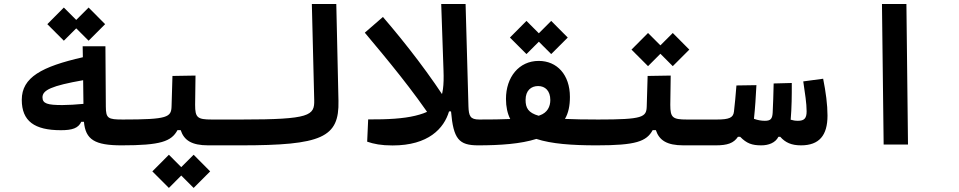

<svg xmlns="http://www.w3.org/2000/svg" viewBox="-20 -713 4728 947"><path d="M280.3 -70.8C336.4 -70.8 366.2 -80.6 380.9 -112.3H394C401.9 -24.4 446.8 3.9 580.1 3.9C613.3 3.9 622.6 -20 622.6 -62C622.6 -104.5 613.3 -123.5 585.9 -123.5C512.7 -123.5 502.4 -128.9 502 -187L500 -484.9H387.7L388.7 -430.7C185.5 -384.3 87.4 -331.5 87.4 -220.7C87.4 -115.2 150.4 -70.8 280.3 -70.8ZM417 -512.2 498.5 -593.8 417 -675.8 356 -614.7 294.9 -675.8 213.4 -593.8 294.9 -512.2 356 -573.2ZM390.1 -317.4 391.6 -200.7C358.4 -197.3 314.9 -194.8 287.6 -194.8C215.3 -194.8 189.5 -201.7 189.5 -232.9C189.5 -268.6 234.4 -290 390.1 -317.4Z M580.1 3.9C772 3.9 825.2 -15.1 855.5 -71.3H871.1C887.7 -21.5 924.3 3.9 1007.3 3.9H1166C1189.5 3.9 1208.5 -16.1 1208.5 -67.9C1208.5 -104.5 1196.8 -123.5 1171.9 -123.5H1024.4C953.6 -123.5 942.4 -132.8 942.4 -195.8L944.3 -340.3L830.6 -338.4L826.2 -189C824.7 -134.8 808.1 -123.5 585.9 -123.5ZM935.1 213.9 1016.6 132.3 935.1 50.3 874 111.3 813 50.3 731.4 132.3 813 213.9 874 152.8Z M1166 3.9C1567.9 3.9 1653.8 -34.2 1649.4 -215.8L1638.7 -693.4H1518.1L1529.8 -219.7C1531.7 -143.1 1510.3 -123.5 1171.9 -123.5C1152.3 -123.5 1137.7 -109.9 1137.7 -63C1137.7 -16.1 1147 3.9 1166 3.9Z M2120.6 -110.8 2203.1 -182.6C2104 -340.8 1982.9 -496.6 1868.7 -629.4L1779.3 -551.8C1889.6 -420.4 2018.6 -265.6 2120.6 -110.8Z M1916.5 4.4C2093.3 4.4 2169.9 -79.6 2194.8 -163.6H2204.6C2216.3 -27.3 2243.2 3.9 2338.4 3.9C2364.7 3.9 2382.3 -18.6 2382.3 -64.9C2382.3 -104.5 2371.1 -123.5 2343.8 -123.5C2299.8 -123.5 2292 -140.1 2290.5 -189L2276.4 -693.4H2156.2L2167.5 -365.7C2172.9 -220.2 2147.5 -170.9 2027.8 -142.1C1968.8 -127.9 1893.6 -123.5 1795.9 -124L1791 -14.2C1824.2 -2.9 1859.4 4.4 1916.5 4.4Z M2335.9 3.9C2448.7 3.9 2548.8 -3.4 2625.5 -27.8C2700.2 -3.4 2800.8 3.9 2922.4 3.9C2960.9 3.9 2983.4 -20.5 2983.4 -61.5C2983.4 -97.7 2967.3 -123.5 2930.7 -123.5C2865.2 -123.5 2811 -124.5 2766.6 -126.5C2783.7 -155.8 2791 -191.4 2791 -234.9C2791 -344.7 2727.1 -412.6 2637.2 -412.6C2539.6 -412.6 2475.6 -332.5 2475.6 -225.1C2475.6 -186 2482.9 -153.3 2496.6 -126C2453.1 -124 2402.3 -123.5 2343.8 -123.5ZM2698.7 -446.3 2780.3 -527.8 2698.7 -609.9 2637.7 -548.8 2576.7 -609.9 2495.1 -527.8 2576.7 -446.3 2637.7 -507.3ZM2636.7 -142.1C2585.4 -156.7 2572.3 -180.7 2572.3 -220.2C2572.3 -266.6 2599.6 -288.6 2634.3 -288.6C2668.9 -288.6 2694.3 -265.1 2694.3 -219.7C2694.3 -187.5 2680.2 -157.2 2642.1 -144C2640.1 -143.6 2638.7 -143.1 2636.7 -142.1Z M2923.8 3.9C3115.7 3.9 3168.9 -15.1 3199.2 -71.3H3214.8C3231.4 -21.5 3268.1 3.9 3351.1 3.9H3509.8C3533.2 3.9 3552.2 -16.1 3552.2 -67.9C3552.2 -104.5 3540.5 -123.5 3515.6 -123.5H3368.2C3297.4 -123.5 3286.1 -132.8 3286.1 -195.8L3288.1 -340.3L3174.3 -338.4L3169.9 -189C3168.5 -134.8 3151.9 -123.5 2929.7 -123.5ZM3298.3 -386.7 3379.9 -468.3 3298.3 -550.3 3237.3 -489.3 3176.3 -550.3 3094.7 -468.3 3176.3 -386.7 3237.3 -447.8Z M3509.8 3.9C3567.9 3.9 3598.6 -6.8 3619.6 -38.1H3630.9C3663.1 -5.4 3689 3.9 3734.9 3.9C3770.5 3.9 3804.2 -8.3 3819.3 -38.1H3828.6C3853.5 -9.8 3883.8 3.9 3930.7 3.9C4020.5 3.9 4061.5 -44.9 4061.5 -143.1C4061.5 -196.8 4053.2 -258.8 4040 -324.7L3941.9 -311.5C3950.7 -250.5 3958.5 -204.1 3958.5 -163.6C3958.5 -128.9 3946.3 -117.2 3915.5 -117.2C3902.3 -117.2 3891.1 -119.1 3879.9 -122.6C3879.9 -122.6 3879.9 -123 3879.9 -123C3884.8 -180.2 3885.7 -241.7 3885.3 -303.7L3795.9 -301.3C3794.4 -248.5 3793.5 -197.8 3791 -156.7C3789.1 -126.5 3780.8 -117.2 3752.4 -117.2C3735.4 -117.2 3717.8 -120.1 3698.7 -127C3704.6 -181.2 3708 -236.3 3710.9 -293L3612.3 -291.5C3608.4 -242.7 3604.5 -198.7 3600.1 -162.6C3596.7 -132.8 3577.6 -123.5 3515.6 -123.5Z M4338.4 0H4458.5L4450.7 -693.4H4330.1Z"/></svg>

Font: Cascadia Code NF SemiBold
Style: Regular
Weight: 600
Monospace: yes
Designer: Aaron Bell
Foundry: Saja Typeworks
Version: Version 2404.023